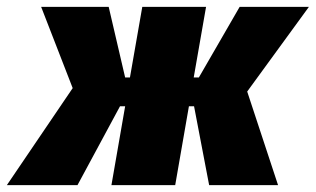

<svg xmlns="http://www.w3.org/2000/svg" viewBox="-66 -540 921 560"><path d="M-46 0H160L284 -230H299L259 0H445L485 -230H500L544 0H745L655 -273L835 -520H633L514 -314H499L535 -520H349L313 -314H299L251 -520H54L146 -283Z"/></svg>

Font: Fixel Display 20240404 Black
Style: Italic
Weight: 900
Italic angle: -10°
Designer: AlfaBravo + MacPaw
Foundry: Kyrylo Tkachov, Marchela Mozhyna, Serhii Makarenko, Maria Weinstein, Zakhar Kryvoshyya
Version: Version 1.211;Glyphs 3.2 (3225)